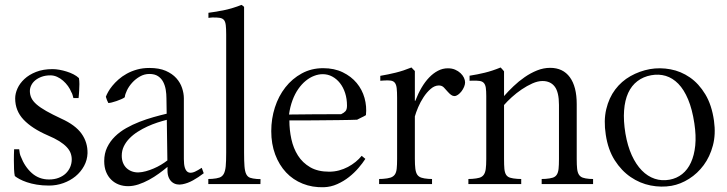

<svg xmlns="http://www.w3.org/2000/svg" viewBox="-20 -764 3019 797"><path d="M284.7 -356.9Q283.7 -361.8 281.2 -369.9Q278.8 -377.9 275.9 -381.8Q271 -394.5 262.2 -406.7Q253.4 -418.9 241.9 -429Q230.5 -439 217 -445.1Q203.6 -451.2 189 -451.2Q169.4 -451.2 153.6 -445.6Q137.7 -439.9 126.7 -430.9Q115.7 -421.9 109.9 -410.2Q104 -398.4 104 -386.2Q104 -370.6 110.4 -357.2Q116.7 -343.8 131.8 -330.6Q147 -317.4 171.9 -303.2Q196.8 -289.1 234.4 -271.5Q293 -245.1 318.6 -209Q344.2 -172.9 343.3 -127.9Q342.3 -99.6 328.9 -75Q315.4 -50.3 293.5 -32.2Q271.5 -14.2 242.9 -3.9Q214.4 6.3 183.6 6.3Q155.8 6.3 132.6 2.4Q109.4 -1.5 91.6 -7.6Q73.7 -13.7 61.3 -20.5Q48.8 -27.3 41.5 -33.2Q39.1 -43.5 38.3 -62Q37.6 -80.6 37.6 -99.1Q37.6 -110.4 37.8 -121.6Q38.1 -132.8 38.6 -144.5H59.6Q60.1 -137.2 62 -127.9Q64 -118.7 66.4 -114.3Q82.5 -71.8 112.3 -45.4Q142.1 -19 183.6 -19Q206.1 -19 223.6 -25.9Q241.2 -32.7 253.2 -44.2Q265.1 -55.7 271.5 -70.8Q277.8 -85.9 277.8 -102.1Q277.8 -116.2 272.9 -128.9Q268.1 -141.6 256.6 -153.8Q245.1 -166 226.1 -178Q207 -189.9 178.2 -202.1Q112.8 -230.5 77.9 -267.3Q43 -304.2 43 -355.5Q43 -375.5 52.5 -396.7Q62 -418 81.3 -436Q100.6 -454.1 129.9 -465.6Q159.2 -477.1 198.2 -477.1Q211.4 -477.1 226.6 -474.4Q241.7 -471.7 256.6 -467Q271.5 -462.4 284.9 -455.6Q298.3 -448.7 307.6 -439.9Q309.6 -429.2 309.6 -415Q309.6 -400.9 308.6 -387.7Q308.1 -380.4 307.6 -372.8Q307.1 -365.2 306.2 -356.9Z M419.4 -362.3Q422.4 -370.6 429 -382.6Q435.5 -394.5 446.3 -407.7Q457 -420.9 471.9 -434.1Q486.8 -447.3 506.1 -458Q525.4 -468.8 548.8 -475.3Q572.3 -481.9 600.1 -481.9Q640.6 -481.9 668 -470Q695.3 -458 711.9 -439.5Q728.5 -420.9 735.8 -398.7Q743.2 -376.5 743.2 -356V-103.5Q743.2 -81.1 747.3 -68.1Q751.5 -55.2 759 -50.3Q766.6 -45.4 777.6 -47.6Q788.6 -49.8 802.2 -58.1L817.4 -67.4L825.7 -44.9Q803.7 -27.8 781.2 -15.4Q758.8 -2.9 736.8 1Q725.1 3.4 714.1 1.2Q703.1 -1 694.6 -7.8Q686 -14.6 680.7 -26.6Q675.3 -38.6 675.3 -55.7V-71.3Q659.2 -57.6 639.6 -43.5Q620.1 -29.3 598.6 -17.6Q577.1 -5.9 554.9 1.5Q532.7 8.8 511.7 8.8Q491.2 8.8 473.1 2Q455.1 -4.9 441.7 -18.1Q428.2 -31.2 420.4 -50.5Q412.6 -69.8 412.6 -95.2Q412.6 -127 424.8 -152.3Q437 -177.7 457.3 -197.5Q477.5 -217.3 503.9 -232.2Q530.3 -247.1 559.1 -258.3Q587.9 -269.5 617.2 -277.8Q646.5 -286.1 671.9 -292L670.9 -356Q670.9 -373.5 668 -391.4Q665 -409.2 657.5 -423.8Q649.9 -438.5 636 -447.8Q622.1 -457 600.1 -457Q579.1 -457 560.8 -446.5Q542.5 -436 528.8 -420.9Q515.1 -405.8 507.1 -389.2Q499 -372.6 498 -360.4Q493.2 -356.4 483.6 -352.3Q474.1 -348.1 463.6 -344.5Q453.1 -340.8 443.8 -338.6Q434.6 -336.4 429.7 -336.4Q427.2 -340.8 424.1 -348.4Q420.9 -356 419.4 -362.3ZM672.4 -266.6Q654.8 -262.2 633.8 -255.4Q612.8 -248.5 592 -239Q571.3 -229.5 552 -217.3Q532.7 -205.1 517.8 -189.9Q502.9 -174.8 494.1 -156.7Q485.4 -138.7 485.4 -117.7Q485.4 -101.1 490.7 -87.9Q496.1 -74.7 505.6 -65.9Q515.1 -57.1 527.8 -52.5Q540.5 -47.9 555.2 -48.3Q569.3 -48.8 585.4 -53.2Q601.6 -57.6 617.7 -64.5Q633.8 -71.3 648.4 -80.1Q663.1 -88.9 674.8 -98.1Z M993.2 -130.9Q993.2 -94.7 994.9 -73.5Q996.6 -52.2 1002.2 -41Q1007.8 -29.8 1018.3 -26.1Q1028.8 -22.5 1046.4 -21L1061.5 -20.5L1061 0H844.7V-21L860.4 -21.5Q879.4 -22.9 890.9 -26.9Q902.3 -30.8 908.7 -42Q915 -53.2 917 -74Q918.9 -94.7 918.9 -130.4V-620.6Q918.9 -645 917.2 -659.4Q915.5 -673.8 909.7 -680.9Q903.8 -688 892.3 -689.9Q880.9 -691.9 860.8 -691.4L845.2 -689.9V-710.9Q877 -714.8 912.6 -722.4Q948.2 -730 982.4 -743.7Q985.4 -742.2 988.5 -739.7Q991.7 -737.3 993.2 -734.9Z M1496.6 -104.5Q1485.4 -86.9 1468 -66.7Q1450.7 -46.4 1428.7 -29.1Q1406.7 -11.7 1380.1 0.2Q1353.5 12.2 1324.2 13.2Q1276.9 14.6 1236.6 -1.5Q1196.3 -17.6 1167.5 -48.3Q1138.7 -79.1 1122.3 -122.8Q1106 -166.5 1106 -219.7Q1106 -271 1121.1 -318.1Q1136.2 -365.2 1164.6 -401.4Q1192.9 -437.5 1232.7 -459.2Q1272.5 -481 1321.3 -481Q1367.7 -481 1402.8 -463.9Q1438 -446.8 1460.7 -419.4Q1483.4 -392.1 1493.2 -357.2Q1502.9 -322.3 1499 -286.1Q1490.7 -280.8 1480.7 -276.4Q1470.7 -272 1462.4 -267.1Q1450.2 -266.6 1429.9 -266.1Q1409.7 -265.6 1385 -265.4Q1360.4 -265.1 1333.7 -264.9Q1307.1 -264.6 1282 -264.4Q1256.8 -264.2 1235.1 -264.2Q1213.4 -264.2 1199.2 -264.2H1181.2Q1181.2 -224.6 1189.5 -186.5Q1197.8 -148.4 1216.8 -118.4Q1235.8 -88.4 1267.6 -69.8Q1299.3 -51.3 1346.2 -51.3Q1367.7 -51.3 1387.5 -56.6Q1407.2 -62 1424.3 -71Q1441.4 -80.1 1456.1 -92Q1470.7 -104 1481.4 -117.2ZM1179.7 -288.6Q1288.1 -290 1396 -290Q1407.7 -295.4 1414.1 -302.5Q1420.4 -309.6 1420.4 -325.2Q1420.4 -354 1412.6 -377.9Q1404.8 -401.9 1391.1 -419.2Q1377.4 -436.5 1359.1 -446.3Q1340.8 -456.1 1319.8 -456.1Q1302.2 -456.1 1284.2 -449.2Q1266.1 -442.4 1249.3 -428.7Q1232.4 -415 1218.3 -394.8Q1204.1 -374.5 1194.3 -348.1Q1184.1 -320.8 1179.7 -288.6Z M1702.1 -105Q1702.1 -79.6 1704.1 -63.7Q1706.1 -47.9 1711.9 -39.1Q1717.8 -30.3 1728.8 -26.6Q1739.7 -22.9 1758.3 -21.5L1773.4 -21V0H1553.7V-21L1568.8 -21.5Q1588.9 -22.9 1600.6 -26.6Q1612.3 -30.3 1618.7 -39.1Q1625 -47.9 1626.7 -63.5Q1628.4 -79.1 1628.4 -104.5V-357.4Q1628.4 -382.8 1626.7 -397.7Q1625 -412.6 1619.1 -420.2Q1613.3 -427.7 1602.1 -429.4Q1590.8 -431.2 1571.8 -429.7L1558.6 -428.7V-449.2Q1590.8 -454.6 1622.6 -462.4Q1654.3 -470.2 1688 -483.9L1694.3 -477.1L1702.1 -469.2V-345.7H1704.1Q1715.3 -375 1729.7 -399.7Q1744.1 -424.3 1761.2 -442.1Q1778.3 -460 1797.9 -470.2Q1817.4 -480.5 1838.9 -480.5Q1856 -480.5 1869.1 -474.9Q1882.3 -469.2 1891.6 -460.4Q1900.9 -451.7 1905.8 -441.4Q1910.6 -431.2 1910.6 -421.9Q1910.6 -413.6 1906.5 -403.6Q1902.3 -393.6 1895.8 -385Q1889.2 -376.5 1881.3 -370.8Q1873.5 -365.2 1866.2 -365.2Q1859.4 -365.2 1852.8 -369.9Q1846.2 -374.5 1838.9 -382.8Q1830.6 -392.6 1822.5 -400.9Q1814.5 -409.2 1801.8 -409.2Q1784.2 -409.2 1767.8 -395Q1751.5 -380.9 1738.3 -360.8Q1725.1 -340.8 1715.8 -318.8Q1706.5 -296.9 1702.1 -280.8Z M2300.3 -328.6Q2300.3 -381.3 2282.7 -404.5Q2265.1 -427.7 2231.9 -427.7Q2212.4 -427.7 2189.9 -417.7Q2167.5 -407.7 2145.5 -392.8Q2123.5 -377.9 2104.5 -360.6Q2085.4 -343.3 2072.3 -328.1V-104.5Q2072.3 -78.6 2073.7 -63Q2075.2 -47.4 2080.8 -38.6Q2086.4 -29.8 2097.4 -26.4Q2108.4 -22.9 2127.9 -21.5L2143.6 -21V0H1924.3V-21L1939.9 -21.5Q1958.5 -22.9 1969.7 -26.1Q1981 -29.3 1987.5 -37.8Q1994.1 -46.4 1996.3 -62Q1998.5 -77.6 1998.5 -104V-365.2Q1998.5 -386.7 1996.6 -399.7Q1994.6 -412.6 1988.5 -419.4Q1982.4 -426.3 1970.9 -428Q1959.5 -429.7 1940.9 -429.2L1929.2 -428.7V-449.7Q1961.4 -454.6 1992.4 -462.2Q2023.4 -469.7 2058.1 -483.9L2064.9 -476.6Q2067.4 -473.6 2069.6 -471.2Q2071.8 -468.8 2072.3 -467.8V-365.2Q2089.8 -385.3 2111.6 -406Q2133.3 -426.8 2158 -443.8Q2182.6 -460.9 2209.5 -471.7Q2236.3 -482.4 2263.7 -482.4Q2316.9 -482.4 2345.5 -443.4Q2374 -404.3 2374 -332V-104Q2374 -78.6 2375.7 -63.2Q2377.4 -47.9 2383.1 -39.1Q2388.7 -30.3 2398.9 -26.6Q2409.2 -22.9 2426.3 -21.5L2441.9 -21V0H2228.5V-21L2244.6 -21.5Q2263.2 -22.9 2274.2 -26.4Q2285.2 -29.8 2291 -38.6Q2296.9 -47.4 2298.6 -62.7Q2300.3 -78.1 2300.3 -103.5Z M2943.8 -262.7Q2951.7 -206.5 2939.2 -159.9Q2926.8 -113.3 2901.1 -78.6Q2875.5 -43.9 2840.3 -21.7Q2805.2 0.5 2767.6 7.3Q2725.1 14.6 2680.7 5.9Q2636.2 -2.9 2597.9 -29.1Q2559.6 -55.2 2531.7 -98.9Q2503.9 -142.6 2494.6 -204.6Q2485.4 -263.7 2496.6 -310.8Q2507.8 -357.9 2533.7 -392.3Q2559.6 -426.8 2597.2 -448Q2634.8 -469.2 2677.7 -477.1Q2719.7 -484.4 2763.2 -476.3Q2806.6 -468.3 2843.8 -442.6Q2880.9 -417 2907.7 -372.6Q2934.6 -328.1 2943.8 -262.7ZM2759.3 -18.1Q2789.1 -23.4 2811.8 -41.5Q2834.5 -59.6 2848.1 -89.4Q2861.8 -119.1 2866 -159.9Q2870.1 -200.7 2862.3 -252Q2853.5 -310.5 2836.4 -351.3Q2819.3 -392.1 2795.7 -416.3Q2772 -440.4 2743.4 -449Q2714.8 -457.5 2683.1 -451.7Q2650.4 -445.8 2626 -427.2Q2601.6 -408.7 2587.6 -378.2Q2573.7 -347.7 2570.6 -305.4Q2567.4 -263.2 2576.2 -209.5Q2585 -158.2 2602.5 -119.6Q2620.1 -81.1 2644.3 -56.4Q2668.5 -31.7 2697.8 -22Q2727.1 -12.2 2759.3 -18.1Z"/></svg>

Font: Varendra
Style: Regular
Weight: 400
Designer: Jacob Thomas
Foundry: Bangla Type Foundry
Version: Version 1.008